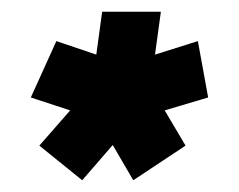

<svg xmlns="http://www.w3.org/2000/svg" viewBox="-20 -720 407 327"><path d="M120 -413 47 -472 99.5 -532 32.5 -554 76 -650 144 -627 154 -700H254L244 -627L317 -650L334.5 -554L260.5 -532L296 -472L207 -413L172 -473Z"/></svg>

Font: Urbanist Black
Style: Italic
Weight: 900
Italic angle: -8°
Designer: Corey Hu
Foundry: Corey Hu
Version: Version 1.330; ttfautohint (v1.8.4.7-5d5b)